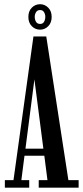

<svg xmlns="http://www.w3.org/2000/svg" viewBox="-20 -870 385 890"><path d="M2.5 0V-35H42.5L135 -701H194.5L297 -35H344.5V0H159.5V-35H200L185.5 -148H93.5L79 -35H115.5V0ZM98 -181H181L139.5 -502ZM166 -732.5Q143.5 -732.5 127.5 -748.5Q111.5 -764.5 111.5 -791.5Q111.5 -818.5 127.5 -834.5Q143.5 -850.5 166 -850.5Q187.5 -850.5 203.5 -834.5Q219.5 -818.5 219.5 -791.5Q219.5 -764.5 203.5 -748.5Q187.5 -732.5 166 -732.5ZM166 -759Q178.5 -759 184.2 -769Q190 -779 190 -792.5Q190 -803.5 184.2 -813.5Q178.5 -823.5 166 -823.5Q153 -823.5 147 -813.5Q141 -803.5 141 -792.5Q141 -779 147 -769Q153 -759 166 -759Z"/></svg>

Font: Imbue 10pt Medium
Style: Regular
Weight: 500
Designer: Tyler Finck
Foundry: Etcetera Type Company
Version: Version 1.102; ttfautohint (v1.8.3)